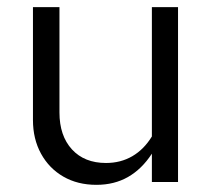

<svg xmlns="http://www.w3.org/2000/svg" viewBox="-20 -508 592 536"><path d="M249.3 8Q196.6 8 156.8 -15Q117 -38 94.5 -79Q72 -120 72 -173V-488H146V-194Q146 -129.1 180.8 -91Q215.6 -53 276 -53Q317 -53 349.5 -72Q382 -91 404 -127V-488H477V0H404V-79Q376 -36 337.5 -14Q299 8 249.3 8Z"/></svg>

Font: Red Hat Text VF
Style: Regular
Weight: 300
Designer: Pentagram, MCKL
Foundry: Pentagram, MCKL
Version: Version 1.023